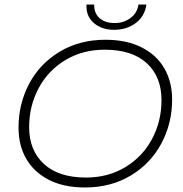

<svg xmlns="http://www.w3.org/2000/svg" viewBox="-20 -825 810 850"><path d="M62 -260Q62 -365 109 -454Q156 -543 244 -596Q332 -649 447 -649Q540 -649 606.5 -615.5Q673 -582 707.5 -522.5Q742 -463 742 -384Q742 -279 694.5 -190Q647 -101 559 -48Q471 5 356 5Q263 5 197 -28.5Q131 -62 96.5 -121.5Q62 -181 62 -260ZM695 -382Q695 -485 630 -545Q565 -605 443 -605Q345 -605 268.5 -558.5Q192 -512 150.5 -433.5Q109 -355 109 -262Q109 -160 174 -99.5Q239 -39 361 -39Q459 -39 535.5 -85.5Q612 -132 653.5 -210.5Q695 -289 695 -382ZM363 -805H397Q396 -767 420.5 -745Q445 -723 488 -723Q528 -723 558 -745.5Q588 -768 593 -805H628Q621 -753 581 -723Q541 -693 485 -693Q430 -693 395 -723.5Q360 -754 363 -805Z"/></svg>

Font: Montserrat Ace
Style: Light Italic
Weight: 300
Italic angle: -11.3°
Designer: Julieta Ulanovsky
Foundry: Julieta Ulanovsky
Version: Version 1